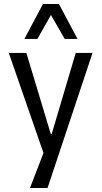

<svg xmlns="http://www.w3.org/2000/svg" viewBox="-20 -761 509 961"><path d="M130 180 213 -35V49L24 -496H112L234 -91H239L359 -496H443L218 180ZM102 -566 195 -741H275L368 -566H304L235 -686L167 -566Z"/></svg>

Font: Nunito Sans 7pt Condensed
Style: Regular
Weight: 400
Width: 3
Designer: Vernon Adams
Foundry: Vernon Adams
Version: Version 3.101;gftools[0.9.27]